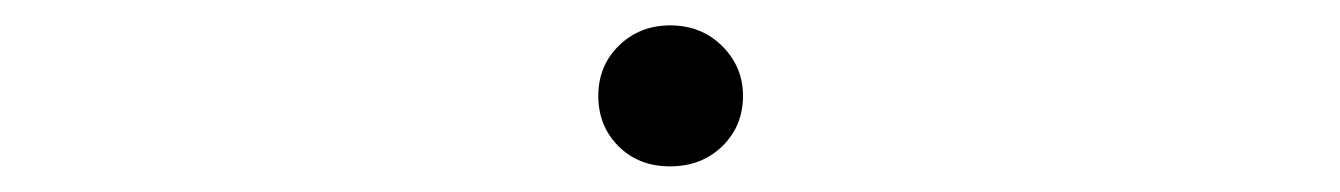

<svg xmlns="http://www.w3.org/2000/svg" viewBox="-20 -466 1040 149"><path d="M444.3 -391.6Q444.3 -415 460.4 -430.7Q476.6 -446.3 500 -446.3Q524.4 -446.3 540.5 -430.2Q556.6 -414.1 556.6 -391.6Q556.6 -368.2 540.5 -352.5Q524.4 -336.9 500 -336.9Q475.6 -336.9 460 -352.5Q444.3 -368.2 444.3 -391.6Z"/></svg>

Font: Gothic A1
Style: Regular
Weight: 400
Designer: HanYang I&C Co.,Ltd.
Foundry: HanYang I&C Co.,Ltd.
Version: Version 2.50